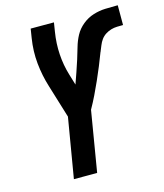

<svg xmlns="http://www.w3.org/2000/svg" viewBox="-110 -818 768 901"><g transform="rotate(-15 273.5 -367.5)"><path d="M137 0 186 -291 137 -451Q119 -508 113 -568.5Q107 -629 117 -691L124 -735H237L230 -691Q221 -636 224.5 -582.5Q228 -529 243 -480L259 -427Q269 -455 278.5 -482.5Q288 -510 297 -538Q306 -566 314 -594.5Q322 -623 336 -649Q350 -675 374.5 -695Q399 -715 428 -724Q457 -733 485.5 -734Q514 -735 542 -735Q543 -735 544 -735Q545 -735 547 -735V-639Q532 -639 517.5 -638.5Q503 -638 489 -634Q475 -630 461.5 -621.5Q448 -613 439 -600.5Q430 -588 424.5 -574Q419 -560 413 -546V-545L412 -544Q400 -512 387 -480.5Q374 -449 360 -417.5Q346 -386 331 -355Q316 -324 299 -294L250 0Z"/></g></svg>

Font: Iosevka Curly Oblique
Style: Bold
Weight: 700
Italic angle: -9°
Monospace: yes
Designer: Belleve Invis
Foundry: Belleve Invis
Version: Version 11.1.0; ttfautohint (v1.8.3)